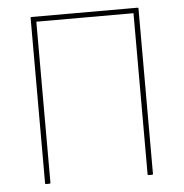

<svg xmlns="http://www.w3.org/2000/svg" viewBox="-49 -702 717 750"><g transform="rotate(-5 309.5 -327.5)"><path d="M101 0Q98 0 98 -3V-652Q98 -655 101 -655H518Q521 -655 521 -652V-3Q521 0 518 0H504Q500 0 500 -3V-635H119V-3Q119 0 115 0Z"/></g></svg>

Font: Sofia Sans Semi Condensed Thin
Style: Regular
Weight: 250
Version: Version 4.100